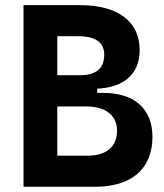

<svg xmlns="http://www.w3.org/2000/svg" viewBox="-20 -713 626 733"><path d="M69.8 0H343.8C482.9 0 562 -69.3 562 -190.4C562 -297.4 493.7 -358.4 373.5 -358.4H351.1V-374.5C454.6 -378.9 513.2 -431.6 513.2 -521.5C513.2 -631.3 430.2 -693.4 284.2 -693.4H69.8ZM198.7 -118.7V-306.6H308.6C383.8 -306.6 426.8 -272.5 426.8 -213.4C426.8 -153.3 385.7 -118.7 315.4 -118.7ZM198.7 -425.8V-574.7H279.3C344.7 -574.7 377.9 -550.8 377.9 -503.9C377.9 -452.1 346.7 -425.8 286.1 -425.8Z"/></svg>

Font: Cascadia Code
Style: Bold
Weight: 700
Monospace: yes
Designer: Aaron Bell
Foundry: Saja Typeworks
Version: Version 2404.023